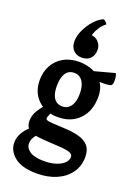

<svg xmlns="http://www.w3.org/2000/svg" viewBox="-192 -900 867 1210"><g transform="rotate(20 241.5 -295.5)"><path d="M418 -335Q415 -278 390 -235.5Q365 -193 322 -169.5Q279 -146 222 -146Q138 -146 86.5 -196Q35 -246 35 -328Q35 -382 58.5 -425.5Q82 -469 126.5 -494.5Q171 -520 232 -520Q282 -520 325.5 -501Q369 -482 395.5 -441.5Q422 -401 418 -335ZM224 -219Q248 -219 265.5 -232Q283 -245 292.5 -270.5Q302 -296 302 -332Q302 -367 293 -392Q284 -417 267 -430.5Q250 -444 225 -444Q187 -444 168 -413.5Q149 -383 149 -330Q149 -291 158.5 -266.5Q168 -242 185 -230.5Q202 -219 224 -219ZM136 -201 195 -184Q177 -165 167.5 -144Q158 -123 158 -115Q158 -108 169 -104Q180 -100 205.5 -98.5Q231 -97 275 -95Q339 -93 382.5 -81Q426 -69 448.5 -42.5Q471 -16 471 31Q471 93 438 138.5Q405 184 348 208.5Q291 233 218 233Q118 233 68.5 193Q19 153 19 98Q19 64 35.5 34.5Q52 5 78 -18Q104 -41 132.5 -57Q161 -73 186 -80L224 -64Q198 -46 171 -25Q144 -4 126 20Q108 44 108 71Q108 102 139 123Q170 144 235 144Q279 144 313 133Q347 122 366.5 103.5Q386 85 386 62Q386 45 367.5 37Q349 29 315 26Q281 23 234 21Q186 19 147 14Q108 9 85 -8.5Q62 -26 62 -65Q62 -101 83.5 -135.5Q105 -170 136 -201ZM329 -494 470 -532Q476 -525 478.5 -508Q481 -491 479.5 -474Q478 -457 470 -451Q462 -447 443.5 -445.5Q425 -444 404.5 -444.5Q384 -445 369 -446Q354 -447 351 -446ZM242 -677 202 -695Q213 -700 220.5 -702.5Q228 -705 238 -705Q272 -705 292.5 -682Q313 -659 313 -630Q313 -593 292 -571.5Q271 -550 235 -550Q200 -550 178.5 -572Q157 -594 157 -631Q157 -669 176 -709Q195 -749 223 -780Q251 -811 279 -823Q286 -827 297.5 -816Q309 -805 309 -799Q286 -782 271 -758.5Q256 -735 249 -712.5Q242 -690 242 -677Z"/></g></svg>

Font: Karma Variable Light
Style: Regular
Weight: 300
Designer: Joana Correia
Foundry: Indian Type Foundry
Version: Version 3.000